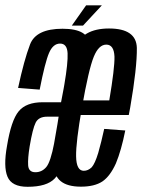

<svg xmlns="http://www.w3.org/2000/svg" viewBox="-32 -714 546 738"><path d="M243.5 -80.5 298 -388Q314 -478 312 -540.8Q310 -603.5 208.5 -603.5Q106.5 -603.5 83.5 -543.2Q60.5 -483 37.5 -376L120.5 -369.5Q141 -474.5 156.5 -510.5Q172 -546.5 199 -546.5Q226 -546.5 227.8 -509.2Q229.5 -472 215.5 -390L165 -100L177 -89.5ZM74 4Q148 4 178.2 -27.8Q208.5 -59.5 222.5 -136.5L176.5 -165Q162.5 -91.5 145.8 -71.8Q129 -52 104 -52Q78 -52 76.2 -78.5Q74.5 -105 82 -151.5Q93.5 -219.5 105 -242.5Q116.5 -265.5 149 -265.5Q170.5 -265.5 199 -265.5L209 -321Q166.5 -321 132 -321Q68.5 -321 39.8 -286.2Q11 -251.5 -5 -153.5Q-19.5 -73.5 -3.2 -34.8Q13 4 74 4ZM279 3.5 290 -57.5Q261.5 -57.5 260.5 -113Q259.5 -167 283 -301Q309 -448.5 328.5 -496Q347.5 -542.5 376.5 -542.5Q406 -542.5 408 -496.5Q409 -452.5 388 -328H279L269 -272H463Q466 -286.5 468.5 -301Q495 -454.5 494 -530Q492 -604.5 387 -604.5Q283.5 -604.5 254.5 -528Q225.5 -452.5 199 -301.5Q176 -167 175.5 -81Q175.5 3.5 279 3.5ZM290 -57.5 279 3.5Q331 3.5 361.5 -16.5Q391.5 -37 413.5 -86Q434 -135 449.5 -212.5L368.5 -218.5Q357.5 -168 345.5 -126Q333 -85 320.5 -71Q306.5 -57.5 290 -57.5ZM244 -615.5H287L359.5 -693.5H299Z"/></svg>

Font: Anybody ExtraCondensed
Style: Italic
Weight: 400
Width: 2
Italic angle: -10°
Version: Version 1.113;gftools[0.9.25]